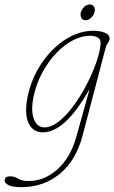

<svg xmlns="http://www.w3.org/2000/svg" viewBox="-103 -566 495 832"><path d="M255 21Q227 128.5 156.8 186.8Q86.5 245 -10.5 245Q-49.5 245 -66.2 236.2Q-83 227.5 -83 216Q-83 198 -58.5 198Q-41 198 -24 208.2Q-7 218.5 20.5 218.5Q89 218.5 145.5 168.2Q202 118 227.5 27.5L285.5 -180.5Q231 -85 180.8 -38.8Q130.5 7.5 83 7.5Q39 7.5 20.2 -33.8Q1.5 -75 17.5 -151.5Q29.5 -208 57 -258.5Q84.5 -309 123 -348.2Q161.5 -387.5 207.2 -410Q253 -432.5 301.5 -432.5Q332.5 -432.5 352 -424Q371.5 -415.5 372 -400Q372 -389.5 364.8 -380Q357.5 -370.5 355 -360ZM42.5 -147.5Q30 -88 43.5 -51Q57 -14 90 -14Q120 -14 153 -40.5Q186 -67 217 -109.5Q248 -152 273.5 -201.5Q299 -251 315 -297.8Q331 -344.5 333 -378Q334 -395.5 321.2 -403.2Q308.5 -411 286.5 -411Q251 -411 213.2 -391.5Q175.5 -372 141.2 -336.2Q107 -300.5 80.8 -252.5Q54.5 -204.5 42.5 -147.5ZM267.5 -478.5Q254.5 -478.5 249.2 -489Q244 -499.5 247.5 -513Q251.5 -526.5 262.2 -536.5Q273 -546.5 286 -546.5Q299 -546.5 304.8 -536.5Q310.5 -526.5 306.5 -513Q303 -499.5 291.8 -489Q280.5 -478.5 267.5 -478.5Z"/></svg>

Font: Fraunces 144pt S100 Thin
Style: Italic
Weight: 100
Italic angle: -16°
Version: Version 1.000; ttfautohint (v1.8.3)